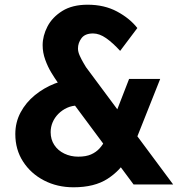

<svg xmlns="http://www.w3.org/2000/svg" viewBox="-20 -783 780 815"><path d="M715 0Q701 0 673.5 0Q646 0 617 0Q588 0 567.5 0Q547 0 547 0L223 -436Q213 -450 198 -474.5Q183 -499 172 -529.5Q161 -560 161 -591Q161 -631 181.5 -670.5Q202 -710 244.5 -736.5Q287 -763 352 -763Q423 -763 477 -734Q531 -705 563 -664L490 -567Q459 -601 430.5 -621Q402 -641 375 -641Q341 -641 326 -621Q311 -601 311 -577Q311 -563 318.5 -546.5Q326 -530 334 -516.5Q342 -503 345 -498ZM310 -335Q286 -335 265 -325.5Q244 -316 228 -300Q212 -284 203.5 -264Q195 -244 195 -222Q195 -191 210.5 -167.5Q226 -144 253 -131Q280 -118 312 -118Q345 -118 366.5 -127.5Q388 -137 402.5 -153Q417 -169 426 -188L519 -111Q492 -60 436.5 -24Q381 12 292 12Q223 12 167 -17Q111 -46 78 -97Q45 -148 45 -214Q45 -264 67.5 -306Q90 -348 128 -379Q166 -410 213 -428.5Q260 -447 309 -448ZM528 -448H660L536 -136L431 -198Z"/></svg>

Font: Josefin Sans Thin
Style: Bold
Weight: 700
Version: Version 2.000